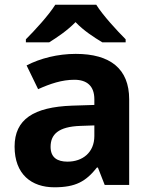

<svg xmlns="http://www.w3.org/2000/svg" viewBox="-20 -786 644 816"><path d="M389 -766H215C187 -721 127 -656 90 -619V-606H189C224 -628 266 -656 301 -692C335 -656 380 -627 415 -606H514V-619C478 -655 417 -721 389 -766ZM302 -557C225 -557 151 -538 93 -508L142 -407C193 -430 243 -447 296 -447C349 -447 381 -421 381 -364V-340L286 -337C123 -331 42 -279 42 -163C42 -45 114 10 211 10C302 10 345 -15 392 -74H396L425 0H529V-364C529 -494 448 -557 302 -557ZM323 -251 381 -253V-208C381 -138 331 -99 267 -99C224 -99 195 -116 195 -162C195 -214 227 -248 323 -251Z"/></svg>

Font: Noto Sans Malayalam
Style: Bold
Weight: 700
Designer: Jelle Bosma - Monotype Design Team
Foundry: Monotype Imaging Inc.
Version: Version 2.104